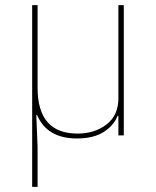

<svg xmlns="http://www.w3.org/2000/svg" viewBox="-20 -526 606 746"><path d="M126 200H105V-506H126V-185Q126 -7 281 -7Q348 -7 394 -42.5Q440 -78 440 -144V-506H461V0H440V-76H437Q422 -38 382.5 -13Q343 12 279 12Q163 12 124 -79H121L126 44Z"/></svg>

Font: IBM Plex Sans Thin
Style: Regular
Weight: 100
Designer: Mike Abbink, Paul van der Laan, Pieter van Rosmalen
Foundry: Bold Monday
Version: Version 3.0